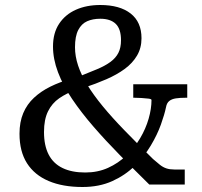

<svg xmlns="http://www.w3.org/2000/svg" viewBox="-20 -738 809 768"><path d="M644 -309Q638 -280 623.5 -239.5Q609 -199 583 -155.5Q557 -112 519 -74.5Q481 -37 429 -13.5Q377 10 310 10Q231 10 174.5 -14Q118 -38 88 -85Q58 -132 58 -203Q58 -250 73 -285.5Q88 -321 116 -347Q144 -373 181.5 -391.5Q219 -410 262 -422L285 -379Q246 -365 217 -345Q188 -325 172 -292.5Q156 -260 156 -210Q156 -156 174.5 -120Q193 -84 230 -66Q267 -48 321 -48Q371 -48 412 -66.5Q453 -85 485.5 -116Q518 -147 540.5 -185Q563 -223 574.5 -263Q586 -303 586 -338Q586 -342 574 -343.5Q562 -345 546 -346Q530 -347 518 -347H513V-401H729V-347H722Q700 -347 683.5 -344.5Q667 -342 657 -334Q647 -326 644 -309ZM719 0H577Q516 -60 459 -118Q402 -176 353.5 -232Q305 -288 268.5 -342Q232 -396 212 -449Q192 -502 192 -552Q192 -606 216.5 -643Q241 -680 283.5 -699Q326 -718 381 -718Q459 -718 502.5 -684Q546 -650 546 -585Q546 -546 528 -515.5Q510 -485 478.5 -462Q447 -439 405.5 -421Q364 -403 316 -387L294 -431Q337 -448 369 -461.5Q401 -475 422 -490.5Q443 -506 453.5 -526.5Q464 -547 464 -577Q464 -622 443 -642.5Q422 -663 381 -663Q351 -663 328.5 -653Q306 -643 293 -618Q280 -593 280 -549Q280 -513 292.5 -475.5Q305 -438 329.5 -398Q354 -358 391 -313Q428 -268 478.5 -216Q529 -164 592 -102Q608 -88 620 -78.5Q632 -69 645.5 -64.5Q659 -60 677 -60H719Z"/></svg>

Font: Roboto Serif
Style: Regular
Weight: 400
Designer: Greg Gazdowicz
Foundry: Commercial Type
Version: Version 1.008